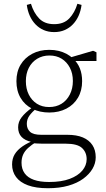

<svg xmlns="http://www.w3.org/2000/svg" viewBox="-20 -754 563 1017"><path d="M234 243Q170 243 128 227.5Q86 212 65 183.5Q44 155 44 117Q44 86 58 63Q72 40 99.5 21Q127 2 167 -13L175 -4Q147 13 129 29.5Q111 46 102.5 65Q94 84 94 108Q94 141 110.5 164Q127 187 159.5 198.5Q192 210 240 210Q305 210 349 193.5Q393 177 416 149.5Q439 122 439 89Q439 53 414.5 30Q390 7 327 7H203Q189 7 175 6Q161 5 147 4V-2Q112 -10 94 -29Q76 -48 76 -80Q76 -109 95 -133.5Q114 -158 150 -184V-195L178 -185Q149 -160 135.5 -141Q122 -122 122 -98Q122 -72 139 -56Q156 -40 198 -40H336Q386 -40 419 -26Q452 -12 469.5 14.5Q487 41 487 79Q487 111 470 140Q453 169 421 192.5Q389 216 342 229.5Q295 243 234 243ZM241 -158Q190 -158 150.5 -178Q111 -198 89 -235.5Q67 -273 67 -324Q67 -374 89 -411Q111 -448 150.5 -469Q190 -490 241 -490Q268 -490 290.5 -484.5Q313 -479 332 -469Q351 -459 365 -445L367 -444Q391 -422 403 -392Q415 -362 415 -324Q415 -274 393 -236.5Q371 -199 331.5 -178.5Q292 -158 241 -158ZM240 -187Q278 -187 306 -204.5Q334 -222 350 -253.5Q366 -285 366 -325Q366 -365 350 -395.5Q334 -426 306.5 -443Q279 -460 242 -460Q205 -460 176.5 -442.5Q148 -425 132.5 -394.5Q117 -364 117 -324Q117 -284 132.5 -253Q148 -222 175.5 -204.5Q203 -187 240 -187ZM339 -431V-449H350L473 -485L491 -477V-431ZM122 -728 144 -734Q158 -687 187 -656.5Q216 -626 267 -626Q318 -626 347 -656.5Q376 -687 390 -734L412 -728Q408 -697 396.5 -671Q385 -645 366.5 -625.5Q348 -606 323 -595Q298 -584 267 -584Q236 -584 211 -595Q186 -606 167.5 -625.5Q149 -645 137.5 -671Q126 -697 122 -728Z"/></svg>

Font: Source Serif 4 18pt Light
Style: Regular
Weight: 300
Designer: Frank Grießhammer
Foundry: Adobe Systems Incorporated
Version: Version 4.004;hotconv 1.0.116;makeotfexe 2.5.65601